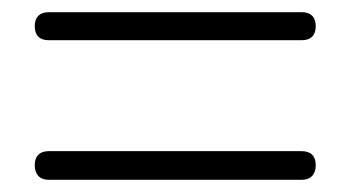

<svg xmlns="http://www.w3.org/2000/svg" viewBox="-20 -523 575 315"><path d="M267 -503H60C45 -503 37 -495 37 -480C37 -465 45 -457 60 -457H267H475C490 -457 498 -465 498 -480C498 -495 490 -503 475 -503ZM267 -275H60C45 -275 37 -267 37 -252C37 -237 45 -228 60 -228H267H475C490 -228 498 -237 498 -252C498 -267 490 -275 475 -275Z"/></svg>

Font: GenSenRounded2 TW L
Style: Regular
Weight: 300
Version: Version 2.100;PS 2.1;hotconv 16.6.51;makeotf.lib2.5.65220 DE